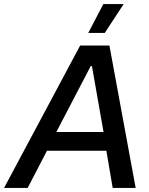

<svg xmlns="http://www.w3.org/2000/svg" viewBox="-65 -924 734 944"><path d="M-45 0H71L166 -183H458L489 0H602L473 -700H329ZM543 -904H443L369 -762H450ZM212 -275 381 -599H387L444 -275Z"/></svg>

Font: Fixel Display Medium
Style: Italic
Weight: 500
Italic angle: -10°
Designer: AlfaBravo + MacPaw
Foundry: Kyrylo Tkachov, Marchela Mozhyna, Serhii Makarenko, Maria Weinstein, Zakhar Kryvoshyya
Version: Version 1.210;Glyphs 3.2 (3217)